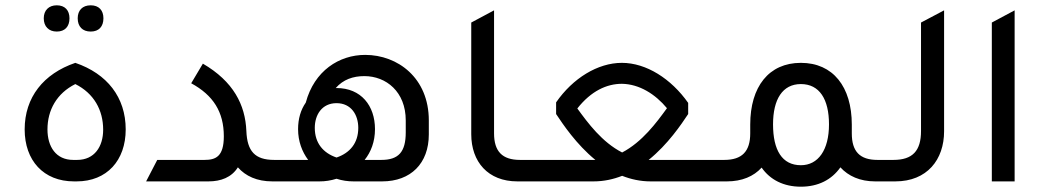

<svg xmlns="http://www.w3.org/2000/svg" viewBox="-20 -684 3936 724"><path d="M194 -565C225 -565 242 -584 242 -615C242 -645 225 -664 194 -664C164 -664 145 -645 145 -615C145 -584 164 -565 194 -565ZM322 -565C353 -565 370 -584 370 -615C370 -645 353 -664 322 -664C291 -664 273 -645 273 -615C273 -584 291 -565 322 -565ZM259 0H269C383 0 454 -79 454 -196C454 -317 384 -406 264 -447C144 -406 73 -317 73 -196C73 -79 144 0 259 0ZM256 -81C191 -81 159 -131 159 -196C159 -269 194 -332 264 -367C334 -332 369 -269 369 -195C369 -131 336 -81 271 -81H256Z M531 0H766C813 0 853 -15 877 -53C906 -20 949 0 1007 0H1073V-81H1014C941 -81 912 -114 909 -190C905 -289 860 -377 745 -444L701 -370C784 -325 824 -262 824 -170C824 -93 793 -81 751 -81H573L531 0Z M1133 -297C1114 -270 1104 -236 1104 -197C1104 -151 1119 -112 1142 -81H1013V0H1185C1206 0 1227 -3 1249 -10C1270 -3 1292 0 1313 0H1421C1529 0 1597 -68 1597 -177V-230C1597 -390 1480 -477 1357 -477C1259 -477 1165 -417 1133 -297ZM1510 -185C1510 -111 1483 -81 1418 -81H1355C1379 -111 1394 -150 1394 -197C1394 -285 1342 -352 1249 -352H1246C1274 -384 1311 -397 1354 -397C1436 -397 1510 -338 1510 -230V-185ZM1249 -90C1199 -107 1167 -144 1167 -202C1167 -251 1194 -295 1249 -295C1304 -295 1331 -251 1331 -202C1331 -144 1299 -107 1249 -90Z M1931 0H2007V-81H1941C1874 -81 1843 -113 1843 -181V-645L1757 -599V-178C1757 -74 1820 0 1931 0Z M2441 -81H2426C2499 -140 2549 -215 2575 -254V-296C2511 -387 2417 -447 2325 -447C2234 -447 2140 -389 2077 -298V-254C2103 -215 2153 -140 2225 -81H2211H1947V0H2218C2257 0 2293 -8 2326 -21C2359 -8 2395 0 2433 0H2705V-81H2441ZM2157 -275C2209 -341 2268 -368 2325 -368C2391 -367 2451 -329 2495 -276C2455 -221 2402 -149 2326 -109C2250 -148 2197 -220 2157 -275Z M3289 -81C3222 -81 3192 -113 3192 -181V-214C3192 -357 3121 -447 3000 -447C2879 -447 2809 -357 2809 -214V-181C2809 -113 2778 -81 2711 -81H2645V0H2721C2778 0 2822 -19 2852 -52C2884 -6 2935 20 3000 20C3065 20 3116 -6 3149 -53C3179 -20 3223 0 3280 0H3356V-81H3289ZM3000 -61C2929 -61 2895 -118 2895 -215C2895 -310 2931 -367 3000 -367C3070 -367 3106 -310 3106 -215C3106 -118 3065 -61 3000 -61Z M3296 0H3356C3476 0 3540 -82 3540 -189V-645L3453 -599V-190C3453 -115 3421 -81 3349 -81H3296V0Z M3720 0H3806V-645L3720 -599V0Z"/></svg>

Font: Tajawal Medium
Style: Regular
Weight: 500
Designer: Boutros Fonts
Foundry: Created by Boutros International 2017
Version: Version 1.700